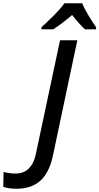

<svg xmlns="http://www.w3.org/2000/svg" viewBox="-176 -961 609 1177"><path d="M78 -794V-781H150C187 -805 227 -835 266 -869C292 -836 322 -802 345 -781H413V-794C387 -833 348 -891 328 -941H219C189 -896 114 -827 78 -794ZM-76 196C41 196 117 139 148 -5L298 -714H192L44 -18C26 68 -20 103 -81 103C-109 103 -134 98 -154 93L-156 184C-139 191 -111 196 -76 196Z"/></svg>

Font: Noto Sans Medium
Style: Italic
Weight: 500
Italic angle: -12°
Designer: Monotype Design Team
Foundry: Monotype Imaging Inc.
Version: Version 2.013